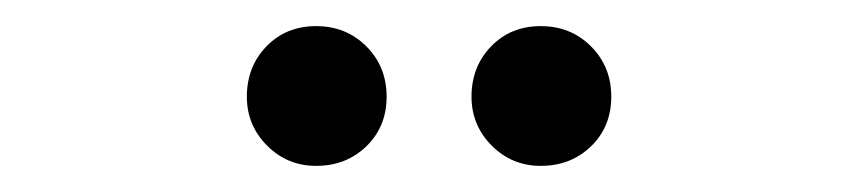

<svg xmlns="http://www.w3.org/2000/svg" viewBox="-20 -727 656 147"><path d="M169 -653Q169 -676 184 -691.5Q199 -707 222 -707Q245 -707 260.5 -691.5Q276 -676 276 -653Q276 -630 260.5 -615Q245 -600 222 -600Q200 -600 184.5 -615.5Q169 -631 169 -653ZM341 -653Q341 -676 356 -691.5Q371 -707 394 -707Q417 -707 432.5 -691.5Q448 -676 448 -653Q448 -630 432.5 -615Q417 -600 394 -600Q372 -600 356.5 -615.5Q341 -631 341 -653Z"/></svg>

Font: Overpass Mono
Style: Regular
Weight: 400
Monospace: yes
Designer: Delve Withrington, Dave Bailey
Foundry: Delve Fonts
Version: Version 1.000;DELV;Overpass